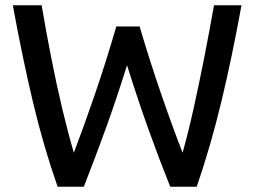

<svg xmlns="http://www.w3.org/2000/svg" viewBox="-20 -713 972 733"><path d="M200 0Q146 -154 105.5 -324.5Q65 -495 29 -693H139Q156 -592 176 -490.5Q196 -389 218 -296.5Q240 -204 262 -130Q302 -235 344.5 -359.5Q387 -484 424 -612H513Q551 -483 594 -358Q637 -233 677 -130Q698 -204 718.5 -296Q739 -388 759 -489.5Q779 -591 797 -693H902Q866 -495 825 -324.5Q784 -154 731 0H630Q587 -107 546.5 -220Q506 -333 465 -464Q424 -333 383 -220Q342 -107 300 0Z"/></svg>

Font: Ubuntu Sans Medium
Style: Regular
Weight: 500
Designer: Dalton Maag Ltd
Foundry: Dalton Maag Ltd
Version: Version 1.006; ttfautohint (v1.8.4.7-5d5b)